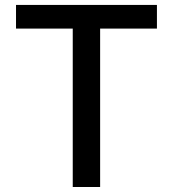

<svg xmlns="http://www.w3.org/2000/svg" viewBox="-20 -747 691 767"><path d="M44 -632.8V-727.3H606.9V-632.8H380V0H270.6V-632.8Z"/></svg>

Font: Inter Zeller Medium
Style: Regular
Weight: 500
Designer: Rasmus Andersson; Joe Bland
Foundry: zeller
Version: Version 3.015;git-dec3a8cb1